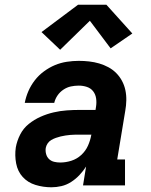

<svg xmlns="http://www.w3.org/2000/svg" viewBox="-20 -786 640 814"><path d="M198 8Q163 8 130.5 -2Q98 -12 76.5 -35.5Q55 -59 48.5 -93Q42 -127 47 -161Q52 -189 65.5 -215.5Q79 -242 102 -260.5Q125 -279 152 -291Q179 -303 207 -309.5Q235 -316 263 -318Q291 -320 318 -320H385L387 -333Q390 -351 387.5 -368.5Q385 -386 375 -399Q365 -412 348.5 -417.5Q332 -423 314 -423Q297 -423 280.5 -419.5Q264 -416 249 -406Q234 -396 224 -381.5Q214 -367 210 -350H85Q90 -376 100.5 -400Q111 -424 127.5 -445.5Q144 -467 166.5 -483.5Q189 -500 213 -510Q237 -520 263 -524Q289 -528 314 -528Q336 -528 358 -525.5Q380 -523 400.5 -517Q421 -511 439.5 -501Q458 -491 472.5 -476.5Q487 -462 497 -443.5Q507 -425 511.5 -404Q516 -383 515.5 -360.5Q515 -338 511 -316L477 -110H510V0H332L345 -80Q333 -61 317 -44Q301 -27 281.5 -14.5Q262 -2 240.5 3Q219 8 198 8ZM235 -97Q259 -97 282.5 -104.5Q306 -112 324.5 -129Q343 -146 353 -168.5Q363 -191 367 -214L368 -215H318Q308 -215 298 -215Q288 -215 278 -214Q268 -213 257.5 -211.5Q247 -210 237 -207.5Q227 -205 217 -201.5Q207 -198 197.5 -192.5Q188 -187 182 -178Q176 -169 174 -159Q172 -146 175.5 -133Q179 -120 188 -111.5Q197 -103 209.5 -100Q222 -97 235 -97ZM235 -575 156 -650 311 -766H431L541 -644L449 -581L361 -698Z"/></svg>

Font: Iosevka Etoile XBdObl
Style: Regular
Weight: 800
Italic angle: -9°
Designer: Belleve Invis
Foundry: Belleve Invis
Version: Version 15.5.2; ttfautohint (v1.8.4)